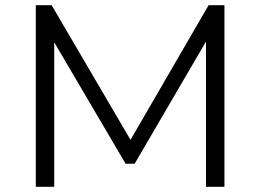

<svg xmlns="http://www.w3.org/2000/svg" viewBox="-20 -720 1003 740"><path d="M784 -700H845V0H774V-560L499 -89H464L189 -557V0H118V-700H179L483 -181Z"/></svg>

Font: mBank
Style: Regular
Weight: 400
Designer: Julieta Ulanovsky
Foundry: Julieta Ulanovsky
Version: Version 7.200;PS 007.200;hotconv 1.0.88;makeotf.lib2.5.64775